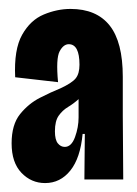

<svg xmlns="http://www.w3.org/2000/svg" viewBox="-20 -687 307 430"><path d="M81 -277Q50 -277 28 -300Q6 -323 6 -366Q6 -408 25 -431.5Q44 -455 69.5 -468Q95 -481 115 -489Q141 -501 149.5 -511.5Q158 -522 158 -542Q158 -588 134 -588Q122 -588 113.5 -572Q105 -556 110 -503L14 -514Q11 -576 29.5 -609Q48 -642 78 -654.5Q108 -667 138 -667Q196 -667 225.5 -630Q255 -593 255 -515V-427Q255 -392 255.5 -356.5Q256 -321 256 -285H169Q169 -312 169.5 -339Q170 -366 170 -387H165Q160 -333 137.5 -305Q115 -277 81 -277ZM125 -358Q140 -358 148 -380Q156 -402 156 -424V-465Q145 -455 132.5 -447.5Q120 -440 111.5 -428Q103 -416 103 -393Q103 -374 109.5 -366Q116 -358 125 -358Z"/></svg>

Font: Bricolage Grotesque 96pt Condensed SemiBold
Style: Regular
Weight: 600
Width: 3
Designer: Mathieu Triay
Foundry: Atelier Triay
Version: Version 1.001; ttfautohint (v1.8.4.7-5d5b);gftools[0.9.33.de